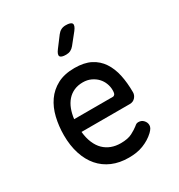

<svg xmlns="http://www.w3.org/2000/svg" viewBox="-186 -909 972 1043"><g transform="rotate(-30 300.0 -387.5)"><path d="M459 -132Q478 -132 490.5 -118.5Q503 -105 503 -88Q503 -79 498.5 -70.5Q494 -62 482 -50Q466 -35 448 -24Q430 -13 409.5 -5Q389 3 366.5 6.5Q344 10 319 10Q261 10 215.5 -9.5Q170 -29 138.5 -65.5Q107 -102 90 -154.5Q73 -207 73 -272Q73 -329 85.5 -381.5Q98 -434 125.5 -473.5Q153 -513 197 -536.5Q241 -560 305 -560Q365 -560 405 -539.5Q445 -519 469.5 -482Q494 -445 504.5 -395.5Q515 -346 515 -287Q515 -269 502 -254.5Q489 -240 468 -240H165Q169 -200 182 -169.5Q195 -139 215 -119.5Q235 -100 261.5 -90Q288 -80 320 -80Q365 -80 391.5 -94Q418 -108 433 -120Q441 -127 446 -129.5Q451 -132 459 -132ZM165 -320H409Q414 -320 419.5 -326Q425 -332 425 -353Q425 -374 417 -395Q409 -416 393.5 -432.5Q378 -449 355.5 -459.5Q333 -470 305 -470Q274 -470 249.5 -459Q225 -448 207.5 -428Q190 -408 179.5 -380.5Q169 -353 165 -320ZM303 -645Q272 -645 266 -657Q260 -669 279 -694L328 -759Q338 -772 350.5 -778.5Q363 -785 380 -785Q412 -785 418.5 -772.5Q425 -760 405 -734L353 -669Q343 -657 331 -651Q319 -645 303 -645Z"/></g></svg>

Font: Maple Mono NF
Style: Regular
Weight: 400
Monospace: yes
Designer: subframe7536
Version: Version 7.000